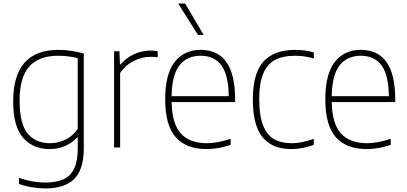

<svg xmlns="http://www.w3.org/2000/svg" viewBox="-20 -828 2284 1078"><path d="M86.5 204.5V170.5Q163 197 233.5 197Q296.5 197 336.5 178.5Q376.5 160 396.5 118.2Q416.5 76.5 416.5 6V-56.5H413.5Q386.5 -27 346.8 -9Q307 9 258.5 9Q166 9 110 -54.2Q54 -117.5 54 -259Q54 -548 308.5 -548Q344.5 -548 381.5 -542.5Q418.5 -537 450.5 -527V3.5Q450.5 123.5 396.8 176.8Q343 230 233 230Q198 230 158 223.2Q118 216.5 86.5 204.5ZM416.5 -104.5V-501.5Q394 -507.5 365 -511.2Q336 -515 306.5 -515Q198.5 -515 144.2 -454.5Q90 -394 90 -263Q90 -132 135.5 -78Q181 -24 260.5 -24Q306.5 -24 348.2 -44.5Q390 -65 416.5 -104.5Z M620.5 -540H650.5L653.5 -466.5H657.5Q687.5 -503 732.2 -523.5Q777 -544 823.5 -544Q846.5 -544 865.5 -540.5V-506.5Q848 -509 823 -509Q777 -509 730.2 -485.5Q683.5 -462 654.5 -418V0H620.5Z M1300 -255H943.5Q946 -132 995.8 -78Q1045.5 -24 1141.5 -24Q1198.5 -24 1275 -48.5V-14.5Q1205 9 1139.5 9Q1025.5 9 966.5 -57.8Q907.5 -124.5 907.5 -270Q907.5 -412 960.5 -480Q1013.5 -548 1107 -548Q1300 -548 1300 -270ZM943.5 -288H1264.5Q1262.5 -408.5 1222.5 -461.8Q1182.5 -515 1107 -515Q1030.5 -515 988 -461.5Q945.5 -408 943.5 -288ZM1091.5 -632 980.5 -808H1019.5L1123.5 -632Z M1399.5 -270Q1399.5 -416 1459 -482Q1518.5 -548 1637 -548Q1694 -548 1742 -533.5V-499.5Q1689 -515 1638 -515Q1568.5 -515 1524.2 -491.5Q1480 -468 1457.8 -414.5Q1435.5 -361 1435.5 -272Q1435.5 -181.5 1456 -127Q1476.5 -72.5 1516.5 -48.2Q1556.5 -24 1618 -24Q1673.5 -24 1742 -48.5V-14.5Q1678 9 1614.5 9Q1508.5 9 1454 -57.8Q1399.5 -124.5 1399.5 -270Z M2199 -255H1842.5Q1845 -132 1894.8 -78Q1944.5 -24 2040.5 -24Q2097.5 -24 2174 -48.5V-14.5Q2104 9 2038.5 9Q1924.5 9 1865.5 -57.8Q1806.5 -124.5 1806.5 -270Q1806.5 -412 1859.5 -480Q1912.5 -548 2006 -548Q2199 -548 2199 -270ZM1842.5 -288H2163.5Q2161.5 -408.5 2121.5 -461.8Q2081.5 -515 2006 -515Q1929.5 -515 1887 -461.5Q1844.5 -408 1842.5 -288Z"/></svg>

Font: Encode Sans Thin
Style: Regular
Weight: 250
Designer: Multiple Designers
Foundry: Impallari Type
Version: Version 2.000